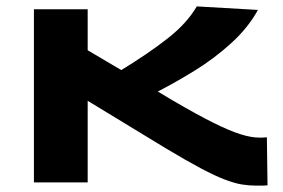

<svg xmlns="http://www.w3.org/2000/svg" viewBox="-20 -570 884 600"><path d="M779 10Q758 10 736 6.5Q714 3 683.5 -8.5Q653 -20 608.5 -43.5Q564 -67 499 -106L254 -255V0H86V-541H254V-413L359 -351Q444 -403 504 -450Q564 -497 595 -550L786 -539Q756 -484 703.5 -436Q651 -388 589.5 -350Q528 -312 473 -284L520 -256Q597 -211 647.5 -186Q698 -161 731.5 -150.5Q765 -140 790 -140Q795 -140 801 -140Q807 -140 814 -141L816 9Q809 10 800.5 10Q792 10 779 10Z"/></svg>

Font: Georama ExtraExtended SemiBold
Style: Regular
Weight: 600
Width: 8
Designer: Jean-Baptiste Levee
Foundry: Production Type
Version: Version 1.000